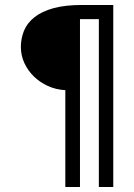

<svg xmlns="http://www.w3.org/2000/svg" viewBox="-20 -685 540 773"><path d="M436 -665V68H378V-608H302V68H243V-322Q205 -324 172.5 -339Q140 -354 116 -377.5Q92 -401 78 -431.5Q64 -462 64 -496Q64 -530 76.5 -561Q89 -592 118.5 -615.5Q148 -639 195 -652Q242 -665 311 -665Z"/></svg>

Font: InconsolataGo
Style: Regular
Weight: 400
Designer: Raph Levien, Kirill Tkachev
Foundry: Cyreal
Version: Version 1.013